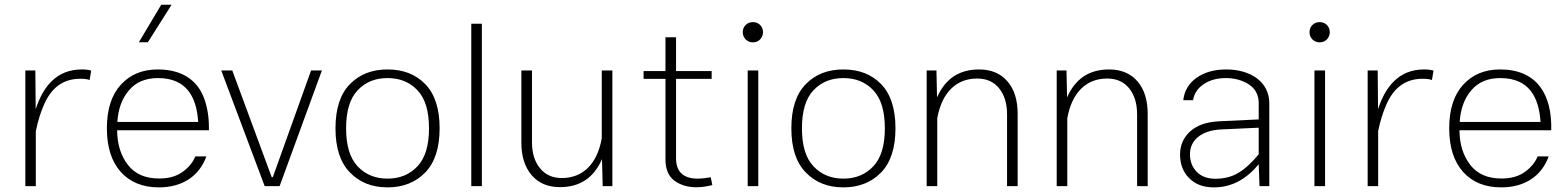

<svg xmlns="http://www.w3.org/2000/svg" viewBox="-20 -789 6637 814"><path d="M87.4 0H131.8V-235.4L132.3 -234.9C140.6 -275.4 151.9 -312 166.5 -345.2C195.3 -411.6 242.7 -455.1 320.3 -455.1C338.4 -455.1 351.6 -453.1 359.9 -449.7L366.7 -489.7C355 -493.2 341.8 -494.6 326.7 -494.6C219.2 -494.6 162.6 -421.4 131.3 -326.2L129.9 -490.2H87.4Z M865.7 -236.8V-249C865.7 -294.4 858.9 -335.4 845.2 -372.6C817.9 -446.8 753.9 -494.6 648.9 -494.6C584 -494.6 531.7 -473.1 492.2 -429.7C452.6 -386.2 433.1 -324.7 433.1 -245.1C433.1 -166 452.6 -104.5 491.7 -60.5C530.8 -16.6 585 5.4 653.8 5.4C754.9 5.4 825.2 -43.9 855 -126H808.1C797.9 -101.1 780.3 -79.1 754.4 -60.5C728.5 -41.5 695.3 -32.2 654.3 -32.2C596.2 -32.2 552.2 -51.3 522.5 -89.8C492.7 -127.9 477.1 -176.8 476.6 -236.8ZM477.5 -272C481 -326.7 497.1 -371.6 526.9 -406.2C556.2 -440.9 597.2 -458 649.4 -458C773.4 -458 813.5 -375 820.3 -272ZM568.8 -609.9H606.9L707.5 -769H663.6Z M1131.8 -38.1 964.8 -490.2H918L1102.1 0H1165.5L1344.7 -490.2H1298.8L1136.7 -38.1Z M1623 -494.6C1557.6 -494.6 1504.4 -474.1 1463.9 -432.6C1422.9 -391.1 1402.3 -328.6 1402.3 -245.1C1402.3 -161.6 1422.9 -99.1 1463.9 -57.6C1504.4 -15.6 1557.6 5.4 1623 5.4C1688.5 5.4 1741.7 -15.6 1782.7 -57.6C1823.2 -99.1 1843.8 -161.6 1843.8 -245.1C1843.8 -328.6 1823.2 -391.1 1782.7 -432.6C1742.2 -474.1 1689 -494.6 1623 -494.6ZM1623 -458C1675.3 -458 1717.3 -440.9 1750 -406.2C1782.7 -371.6 1798.8 -317.9 1798.8 -245.1C1798.8 -172.4 1782.7 -118.7 1750 -84C1717.3 -49.3 1675.3 -31.7 1623 -31.7C1570.8 -31.7 1528.8 -49.3 1496.1 -84C1463.4 -118.7 1447.3 -172.4 1447.3 -245.1C1447.3 -317.9 1463.4 -371.6 1496.1 -406.2C1528.8 -440.9 1570.8 -458 1623 -458Z M2022.9 -688.5H1978V0H2022.9Z M2190.4 -183.6C2190.4 -126 2205.1 -80.1 2233.9 -46.4C2262.7 -12.7 2302.7 4.4 2354 4.4C2438.5 4.4 2497.6 -35.2 2532.2 -114.3L2535.2 0H2576.2V-490.2H2531.2V-202.6C2512.2 -95.2 2452.1 -34.2 2362.3 -34.2C2322.8 -34.2 2292 -47.9 2269.5 -75.7C2246.6 -103.5 2235.4 -140.1 2235.4 -186.5V-490.2H2190.4Z M2993.2 -37.6C2981 -35.2 2958.5 -31.7 2937.5 -31.7C2880.4 -31.7 2846.2 -58.1 2846.2 -117.2V-454.6H2997.1V-487.8H2846.2V-630.9H2801.3V-487.8H2708.5V-454.6H2801.3V-113.3C2801.3 -71.8 2814 -41.5 2839.4 -22.9C2864.7 -4.4 2896 4.9 2932.6 4.9C2955.6 4.9 2979 1 3000 -4.4Z M3128.9 -652.8C3128.9 -628.9 3147 -609.4 3171.9 -609.4C3197.3 -609.4 3214.8 -628.9 3214.8 -652.8C3214.8 -676.3 3197.3 -695.3 3171.9 -695.3C3147 -695.3 3128.9 -676.3 3128.9 -652.8ZM3149.9 0H3194.8V-490.2H3149.9Z M3555.7 -494.6C3490.2 -494.6 3437 -474.1 3396.5 -432.6C3355.5 -391.1 3335 -328.6 3335 -245.1C3335 -161.6 3355.5 -99.1 3396.5 -57.6C3437 -15.6 3490.2 5.4 3555.7 5.4C3621.1 5.4 3674.3 -15.6 3715.3 -57.6C3755.9 -99.1 3776.4 -161.6 3776.4 -245.1C3776.4 -328.6 3755.9 -391.1 3715.3 -432.6C3674.8 -474.1 3621.6 -494.6 3555.7 -494.6ZM3555.7 -458C3607.9 -458 3649.9 -440.9 3682.6 -406.2C3715.3 -371.6 3731.4 -317.9 3731.4 -245.1C3731.4 -172.4 3715.3 -118.7 3682.6 -84C3649.9 -49.3 3607.9 -31.7 3555.7 -31.7C3503.4 -31.7 3461.4 -49.3 3428.7 -84C3396 -118.7 3379.9 -172.4 3379.9 -245.1C3379.9 -317.9 3396 -371.6 3428.7 -406.2C3461.4 -440.9 3503.4 -458 3555.7 -458Z M3953.6 -287.6C3972.7 -395 4032.7 -456.1 4122.6 -456.1C4162.1 -456.1 4193.4 -442.4 4215.8 -414.6C4238.3 -386.7 4249.5 -350.1 4249.5 -303.7V0H4294.4V-306.6C4294.4 -364.3 4280.3 -410.2 4251.5 -443.8C4222.7 -477.5 4182.1 -494.6 4130.9 -494.6C4046.4 -494.6 3987.3 -455.1 3952.6 -376L3950.2 -490.2H3908.7V0H3953.6Z M4504.9 -287.6C4523.9 -395 4584 -456.1 4673.8 -456.1C4713.4 -456.1 4744.6 -442.4 4767.1 -414.6C4789.6 -386.7 4800.8 -350.1 4800.8 -303.7V0H4845.7V-306.6C4845.7 -364.3 4831.5 -410.2 4802.7 -443.8C4773.9 -477.5 4733.4 -494.6 4682.1 -494.6C4597.7 -494.6 4538.6 -455.1 4503.9 -376L4501.5 -490.2H4460V0H4504.9Z M5361.3 -351.1C5361.3 -443.8 5279.3 -494.6 5178.7 -494.6C5128.4 -494.6 5086.9 -482.9 5053.2 -459.5C5019.5 -435.5 5001 -403.8 4996.6 -364.3H5038.1C5042.5 -392.1 5057.6 -415 5083 -432.1C5108.4 -449.2 5139.6 -458 5177.2 -458C5214.8 -458 5247.6 -448.7 5275.4 -430.7C5302.7 -412.6 5316.4 -385.7 5316.4 -351.1V-282.7L5150.4 -274.9C5096.2 -272.5 5055.2 -258.3 5026.4 -232.4C4997.6 -206.5 4982.9 -173.3 4982.9 -133.8C4982.9 -92.3 4996.1 -59.1 5022 -33.2C5047.9 -7.3 5082.5 5.4 5126.5 5.4C5198.2 5.4 5261.2 -25.9 5316.4 -92.8L5319.8 0H5361.3ZM5024.9 -135.7C5024.9 -193.8 5071.8 -235.8 5156.2 -240.2L5316.4 -247.6V-134.8C5285.2 -97.2 5255.9 -70.8 5228.5 -55.2C5201.2 -39.1 5169.4 -31.2 5132.8 -31.2C5099.1 -31.2 5072.8 -41 5053.7 -60.5C5034.7 -79.6 5024.9 -105 5024.9 -135.7Z M5531.7 -652.8C5531.7 -628.9 5549.8 -609.4 5574.7 -609.4C5600.1 -609.4 5617.7 -628.9 5617.7 -652.8C5617.7 -676.3 5600.1 -695.3 5574.7 -695.3C5549.8 -695.3 5531.7 -676.3 5531.7 -652.8ZM5552.7 0H5597.7V-490.2H5552.7Z M5778.3 0H5822.8V-235.4L5823.2 -234.9C5831.5 -275.4 5842.8 -312 5857.4 -345.2C5886.2 -411.6 5933.6 -455.1 6011.2 -455.1C6029.3 -455.1 6042.5 -453.1 6050.8 -449.7L6057.6 -489.7C6045.9 -493.2 6032.7 -494.6 6017.6 -494.6C5910.2 -494.6 5853.5 -421.4 5822.3 -326.2L5820.8 -490.2H5778.3Z M6556.6 -236.8C6560.5 -386.7 6497.6 -494.6 6339.8 -494.6C6274.9 -494.6 6222.7 -473.1 6183.1 -429.7C6143.6 -386.2 6124 -324.7 6124 -245.1C6124 -166 6143.6 -104.5 6182.6 -60.5C6221.7 -16.6 6275.9 5.4 6344.7 5.4C6445.8 5.4 6516.1 -43.9 6545.9 -126H6499C6488.8 -101.1 6471.2 -79.1 6445.3 -60.5C6419.4 -41.5 6386.2 -32.2 6345.2 -32.2C6287.1 -32.2 6243.2 -51.3 6213.4 -89.8C6183.6 -127.9 6168 -176.8 6167.5 -236.8ZM6168.5 -272C6171.9 -326.7 6188 -371.6 6217.8 -406.2C6247.1 -440.9 6288.1 -458 6340.3 -458C6464.4 -458 6504.4 -375 6511.2 -272Z"/></svg>

Font: Estedad ExtraLight
Style: Regular
Weight: 200
Designer: Amin Abedi
Version: Version 7.3